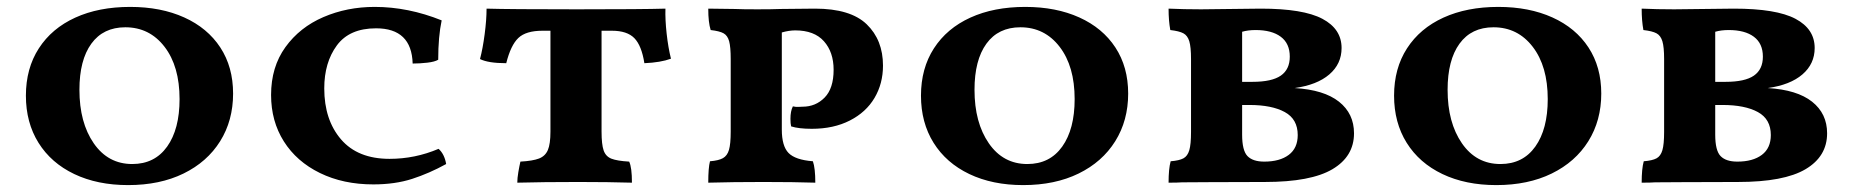

<svg xmlns="http://www.w3.org/2000/svg" viewBox="-20 -527 5372 556"><path d="M55 -250Q55 -329 92.5 -387Q130 -445 198 -476Q266 -507 357 -507Q446 -507 513.5 -476.5Q581 -446 618 -389.5Q655 -333 655 -256Q655 -178 617.5 -118Q580 -58 511.5 -24.5Q443 9 351 9Q262 9 195 -23Q128 -55 91.5 -113.5Q55 -172 55 -250ZM500 -240Q500 -335 456.5 -391.5Q413 -448 343 -448Q279 -448 244.5 -400.5Q210 -353 210 -267Q210 -172 251.5 -112Q293 -52 363 -52Q428 -52 464 -102.5Q500 -153 500 -240Z M1249 -354Q1239 -348 1217.5 -345.5Q1196 -343 1175 -343Q1172 -445 1069 -445Q992 -445 955.5 -395.5Q919 -346 919 -271Q919 -180 967.5 -123.5Q1016 -67 1108 -67Q1182 -67 1250 -96Q1267 -81 1272 -52Q1223 -25 1173.5 -9Q1124 7 1061 7Q974 7 906.5 -26Q839 -59 802 -117.5Q765 -176 765 -252Q765 -333 806.5 -390.5Q848 -448 916.5 -477.5Q985 -507 1065 -507Q1162 -507 1259 -468Q1249 -421 1249 -354Z M1923 -357Q1893 -346 1846 -344Q1838 -395 1817 -416.5Q1796 -438 1752 -438H1722V-146Q1722 -109 1728 -91.5Q1734 -74 1750.5 -67.5Q1767 -61 1802 -59Q1810 -42 1810 2Q1742 0 1655 0Q1552 0 1478 2Q1478 -11 1481 -28.5Q1484 -46 1487 -59Q1523 -61 1541 -68Q1559 -75 1566.5 -92.5Q1574 -110 1574 -146V-438H1551Q1503 -438 1481 -417Q1459 -396 1446 -344Q1394 -344 1370 -356Q1378 -386 1383.5 -428Q1389 -470 1389 -502Q1456 -500 1650 -500Q1841 -500 1907 -502Q1906 -470 1910.5 -429.5Q1915 -389 1923 -357Z M2394 -325Q2394 -376 2366 -407.5Q2338 -439 2283 -439Q2265 -439 2244 -433V-152Q2244 -104 2263.5 -84Q2283 -64 2334 -60Q2341 -40 2341 2Q2279 0 2191 0Q2101 0 2031 2Q2031 -41 2036 -60Q2061 -62 2073.5 -69Q2086 -76 2091 -93Q2096 -110 2096 -146V-356Q2096 -391 2091.5 -407.5Q2087 -424 2075.5 -430.5Q2064 -437 2038 -440Q2031 -462 2031 -502L2107 -501Q2130 -500 2173 -500Q2216 -500 2241 -501L2340 -502Q2443 -502 2490 -456.5Q2537 -411 2537 -337Q2537 -285 2512.5 -243.5Q2488 -202 2441 -178Q2394 -154 2331 -154Q2293 -154 2271 -161Q2269 -169 2269 -183Q2269 -205 2276 -219Q2284 -217 2292.5 -217.5Q2301 -218 2304 -218Q2342 -218 2368 -244.5Q2394 -271 2394 -325Z M2647 -250Q2647 -329 2684.5 -387Q2722 -445 2790 -476Q2858 -507 2949 -507Q3038 -507 3105.5 -476.5Q3173 -446 3210 -389.5Q3247 -333 3247 -256Q3247 -178 3209.5 -118Q3172 -58 3103.5 -24.5Q3035 9 2943 9Q2854 9 2787 -23Q2720 -55 2683.5 -113.5Q2647 -172 2647 -250ZM3092 -240Q3092 -335 3048.5 -391.5Q3005 -448 2935 -448Q2871 -448 2836.5 -400.5Q2802 -353 2802 -267Q2802 -172 2843.5 -112Q2885 -52 2955 -52Q3020 -52 3056 -102.5Q3092 -153 3092 -240Z M3901 -141Q3901 -74 3838.5 -37Q3776 0 3643 0Q3533 0 3482.5 0.5Q3432 1 3403 1Q3391 2 3364 2Q3364 -38 3370 -60Q3395 -62 3407 -68.5Q3419 -75 3424 -92Q3429 -109 3429 -145V-356Q3429 -391 3424 -407.5Q3419 -424 3407 -430.5Q3395 -437 3369 -440Q3364 -467 3364 -502Q3408 -500 3458 -500L3631 -502Q3754 -502 3809.5 -472.5Q3865 -443 3865 -388Q3865 -342 3829.5 -311.5Q3794 -281 3729 -272Q3814 -267 3857.5 -232.5Q3901 -198 3901 -141ZM3616 -440Q3594 -440 3577 -435V-290H3607Q3663 -290 3689 -308Q3715 -326 3715 -363Q3715 -401 3689 -420.5Q3663 -440 3616 -440ZM3738 -136Q3738 -182 3700.5 -202.5Q3663 -223 3598 -223H3577V-137Q3577 -91 3592.5 -75Q3608 -59 3641 -59Q3686 -59 3712 -78.5Q3738 -98 3738 -136Z M4017 -250Q4017 -329 4054.5 -387Q4092 -445 4160 -476Q4228 -507 4319 -507Q4408 -507 4475.5 -476.5Q4543 -446 4580 -389.5Q4617 -333 4617 -256Q4617 -178 4579.5 -118Q4542 -58 4473.5 -24.5Q4405 9 4313 9Q4224 9 4157 -23Q4090 -55 4053.5 -113.5Q4017 -172 4017 -250ZM4462 -240Q4462 -335 4418.5 -391.5Q4375 -448 4305 -448Q4241 -448 4206.5 -400.5Q4172 -353 4172 -267Q4172 -172 4213.5 -112Q4255 -52 4325 -52Q4390 -52 4426 -102.5Q4462 -153 4462 -240Z M5271 -141Q5271 -74 5208.5 -37Q5146 0 5013 0Q4903 0 4852.5 0.5Q4802 1 4773 1Q4761 2 4734 2Q4734 -38 4740 -60Q4765 -62 4777 -68.5Q4789 -75 4794 -92Q4799 -109 4799 -145V-356Q4799 -391 4794 -407.5Q4789 -424 4777 -430.5Q4765 -437 4739 -440Q4734 -467 4734 -502Q4778 -500 4828 -500L5001 -502Q5124 -502 5179.5 -472.5Q5235 -443 5235 -388Q5235 -342 5199.5 -311.5Q5164 -281 5099 -272Q5184 -267 5227.5 -232.5Q5271 -198 5271 -141ZM4986 -440Q4964 -440 4947 -435V-290H4977Q5033 -290 5059 -308Q5085 -326 5085 -363Q5085 -401 5059 -420.5Q5033 -440 4986 -440ZM5108 -136Q5108 -182 5070.5 -202.5Q5033 -223 4968 -223H4947V-137Q4947 -91 4962.5 -75Q4978 -59 5011 -59Q5056 -59 5082 -78.5Q5108 -98 5108 -136Z"/></svg>

Font: Vollkorn SC
Style: Bold
Weight: 700
Designer: Friedrich Althausen
Foundry: Friedrich Althausen
Version: Version 4.015